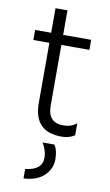

<svg xmlns="http://www.w3.org/2000/svg" viewBox="-97 -682 558 978"><g transform="rotate(10 182.0 -193.0)"><path d="M223 51Q241 77 241 125Q241 173 204 209Q167 245 98 248V199Q185 190 185 126Q185 89 162 51ZM252 5Q108 5 108 -143V-455H25V-507H108V-634H170V-507H315V-455H170V-140Q170 -53 251 -53Q291 -53 319 -76V-14Q290 5 252 5Z"/></g></svg>

Font: Hind Colombo Light
Style: Regular
Weight: 300
Designer: Jyotish Sonowal, Aditi Pimprikar
Foundry: Indian Type Foundry
Version: Version 1.000;PS 1.0;hotconv 1.0.86;makeotf.lib2.5.63406; tt